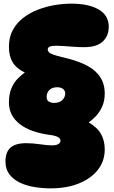

<svg xmlns="http://www.w3.org/2000/svg" viewBox="-20 -819 627 1054"><path d="M258 215Q214 215 170 208Q126 201 90 184Q54 167 32 138.5Q10 110 10 67Q10 17 37 -8Q64 -33 124 -33Q159 -33 200 -27Q241 -21 266 -21Q289 -21 300.5 -28.5Q312 -36 312 -46Q312 -56 304 -62.5Q296 -69 282 -73Q268 -77 249 -79Q199 -86 158.5 -100.5Q118 -115 89 -137.5Q60 -160 44.5 -189.5Q29 -219 29 -256Q29 -303 43 -335Q57 -367 77.5 -387.5Q98 -408 116 -421Q70 -443 49.5 -477Q29 -511 29 -562Q29 -616 51 -655.5Q73 -695 109.5 -722.5Q146 -750 191 -767Q236 -784 283 -791.5Q330 -799 372 -799Q466 -799 521.5 -767Q577 -735 577 -672Q577 -622 544 -591Q511 -560 442 -560Q419 -560 389 -562Q359 -564 332 -566Q305 -568 289 -568Q265 -568 253.5 -563Q242 -558 242 -547Q242 -539 249 -532Q256 -525 274.5 -518.5Q293 -512 327 -504Q391 -489 434.5 -470Q478 -451 504.5 -426Q531 -401 543 -371.5Q555 -342 555 -306Q555 -264 540.5 -233Q526 -202 506 -181Q486 -160 467 -147Q515 -119 535 -82.5Q555 -46 555 1Q555 65 517.5 113Q480 161 413 188Q346 215 258 215ZM236 -287Q236 -268 248.5 -261Q261 -254 277 -254Q306 -254 322 -269.5Q338 -285 338 -306Q338 -321 326.5 -330.5Q315 -340 294 -340Q266 -340 251 -325Q236 -310 236 -287Z"/></svg>

Font: DynaPuff
Style: Bold
Weight: 700
Designer: Toshi Omagari, Jennifer Daniel
Foundry: Google Fonts
Version: Version 2.000